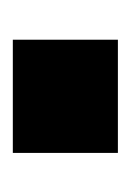

<svg xmlns="http://www.w3.org/2000/svg" viewBox="29 -238 208 307"><g transform="rotate(-90 133.5 -84.0)"><path d="M224 -168V0H43V-168Z"/></g></svg>

Font: Pathway Extreme 28pt ExtraBold
Style: Regular
Weight: 800
Designer: Eduardo Rodriguez Tunni
Foundry: Eduardo Rodriguez Tunni
Version: Version 1.001;gftools[0.9.26]